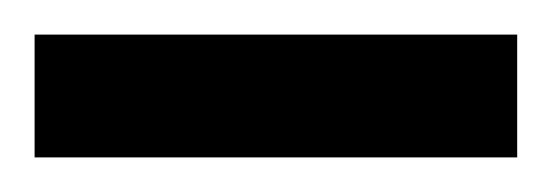

<svg xmlns="http://www.w3.org/2000/svg" viewBox="-31 -707 319 111"><path d="M-11 -687H268V-616H-11Z"/></svg>

Font: Cairo SemiBold
Style: Regular
Weight: 600
Designer: Mohamed Gaber, the designers of Titillium
Foundry: Kief Type Foundry
Version: Version 2.009; ttfautohint (v1.5.33-1714) -l 8 -r 50 -G 200 